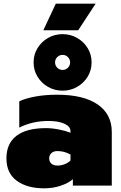

<svg xmlns="http://www.w3.org/2000/svg" viewBox="-20 -1011 659 1046"><path d="M284 -991H501L406 -846H216ZM163 -671Q163 -714 184.5 -749Q206 -784 242 -804.5Q278 -825 321 -825Q364 -825 400 -804.5Q436 -784 457.5 -749Q479 -714 479 -671Q479 -628 457.5 -593Q436 -558 400 -537.5Q364 -517 321 -517Q278 -517 242 -537.5Q206 -558 184.5 -593Q163 -628 163 -671ZM362 -671Q362 -688 350 -700Q338 -712 321 -712Q304 -712 292 -700Q280 -688 280 -671Q280 -654 292 -642Q304 -630 321 -630Q338 -630 350 -642Q362 -654 362 -671ZM15 -148Q15 -229 69.5 -271Q124 -313 231 -313Q263 -313 301 -305.5Q339 -298 364 -288V-296Q364 -322 331 -337Q298 -352 244 -352Q157 -352 85 -316V-459Q118 -475 172 -485Q226 -495 291 -495Q435 -495 512 -442Q589 -389 589 -292V0H377V-35Q354 -14 311.5 0.5Q269 15 221 15Q127 15 71 -26.5Q15 -68 15 -148ZM364 -137V-169Q331 -188 293 -188Q272 -188 260 -177Q248 -166 248 -148Q248 -131 259.5 -120Q271 -109 293 -109Q314 -109 333.5 -117Q353 -125 364 -137Z"/></svg>

Font: Prompt Black
Style: Regular
Weight: 900
Designer: Katatrad Team
Foundry: CadsonDemak
Version: Version 1.001